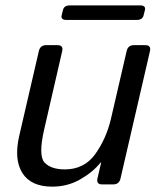

<svg xmlns="http://www.w3.org/2000/svg" viewBox="-20 -679 587 707"><path d="M225.1 -605.5Q203.1 -605.5 207 -622.6L211.9 -642.1Q215.8 -659.2 237.8 -659.2H495.6Q517.6 -659.2 513.7 -642.1L508.8 -622.6Q504.9 -605.5 482.9 -605.5ZM50.8 -178.7 123 -490.7Q127.9 -512.7 149.9 -512.7H191.9Q213.9 -512.7 209 -490.7L142.6 -202.1Q120.6 -106 144 -80.6Q167.5 -55.2 218.8 -55.2Q290.5 -55.2 331.1 -112.1Q371.6 -168.9 388.7 -242.2L446.3 -490.7Q451.2 -512.7 473.1 -512.7H515.1Q537.1 -512.7 532.2 -490.7L423.8 -22Q418.9 0 397 0H356Q334 0 338.9 -22L352.5 -80.6H350.6Q321.8 -44.9 275.1 -18.3Q228.5 8.3 172.4 8.3Q94.2 8.3 62.5 -41.7Q30.8 -91.8 50.8 -178.7Z"/></svg>

Font: Istok Web
Style: Italic
Weight: 400
Italic angle: -13°
Designer: Andrey V. Panov
Foundry: Andrey V. Panov
Version: Version 1.0.2g